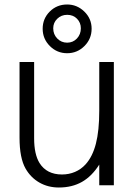

<svg xmlns="http://www.w3.org/2000/svg" viewBox="-20 -825 598 855"><path d="M94 -74Q67 -121 67 -212V-549H132V-209Q132 -138 156 -99Q188 -48 256 -48Q287 -48 314 -59.5Q341 -71 361 -93Q392 -127 407 -185Q422 -243 422 -332V-549H487V0H422V-92Q389 -40 345 -15Q301 10 242 10Q194 10 155.5 -12Q117 -34 94 -74ZM170 -697Q170 -742 201.5 -773.5Q233 -805 279 -805Q323 -805 355.5 -773.5Q388 -742 388 -697Q388 -652 356 -620Q324 -588 279 -588Q234 -588 202 -620Q170 -652 170 -697ZM340 -699Q340 -724 323 -741.5Q306 -759 279 -759Q253 -759 235 -741.5Q217 -724 217 -699Q217 -672 235 -653.5Q253 -635 279 -635Q305 -635 322.5 -653.5Q340 -672 340 -699Z"/></svg>

Font: Open Sauce One Light
Style: Regular
Weight: 300
Designer: Alfredo Marco Pradil
Foundry: Creative Sauce Fz LLC
Version: Version 1.477